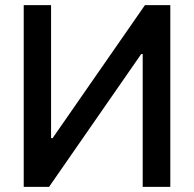

<svg xmlns="http://www.w3.org/2000/svg" viewBox="-20 -727 755 747"><path d="M178.7 -707V-189.5H184.6L543.9 -707H642.6V0H535.2V-516.6H529.3L170.9 0H72.3V-707Z"/></svg>

Font: Pretendard Std Medium
Style: Regular
Weight: 500
Designer: Base glyphs from Inter by Rasmus Andersson; Hangeul glyphs from Noto Sans CJK(Source Han Sans) by Jang Soo-young and Kan
Foundry: Kil Hyung-jin
Version: Version 1.309